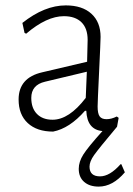

<svg xmlns="http://www.w3.org/2000/svg" viewBox="-20 -482 493 712"><path d="M346 210Q312 210 292 192.5Q272 175 272 144Q272 118 289 91Q306 64 360 4Q303 -1 300 -71H295Q238 -6 177 6Q117 6 83 -25.5Q49 -57 49 -113Q49 -194 137 -214L303 -253L305 -334Q305 -377 282 -399.5Q259 -422 217 -422Q153 -422 77 -357L71 -360L63 -397Q145 -462 224 -462Q285 -462 319 -431Q353 -400 353 -345Q353 -330 347.5 -216Q342 -102 342 -87Q342 -61 349.5 -50.5Q357 -40 375 -40Q393 -40 413 -50L420 -45L414 -12Q346 69 329 93Q312 117 312 136Q312 172 351 172Q387 172 427 127H430L443 157Q398 210 346 210ZM302 -216 147 -179Q96 -167 96 -119Q96 -81 117 -59.5Q138 -38 175 -38Q236 -38 298 -119Z"/></svg>

Font: Alegreya Sans Light
Style: Regular
Weight: 300
Designer: Juan Pablo del Peral
Foundry: Huerta Tipografica
Version: Version 2.007